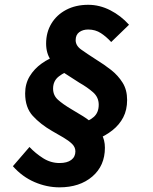

<svg xmlns="http://www.w3.org/2000/svg" viewBox="-20 -710 640 804"><path d="M228.9 74.5Q176.2 74.5 124.8 52.5Q73.4 30.5 34 -14L103.4 -94.5Q128.8 -67.6 160.6 -47.5Q192.5 -27.3 229.3 -27.3Q261.1 -27.3 278.4 -40.3Q295.7 -53.3 295.7 -76.1Q295.7 -94 281.5 -107.7Q267.3 -121.4 245.2 -134.3Q223.1 -147.2 198 -161.5Q149.5 -189.5 117.4 -224.6Q85.3 -259.6 85.3 -318.9Q85.3 -359 104.2 -390.4Q123.2 -421.8 154.6 -444.2Q186 -466.6 224.3 -478.8L281.7 -417.4Q251.2 -409.1 226.8 -390.3Q202.3 -371.6 202.3 -338.9Q202.3 -310.7 222.6 -292.4Q242.9 -274 279.4 -252.4Q301 -239.7 325.2 -224.8Q349.5 -209.9 370.8 -190.9Q392.2 -172 405.7 -147.7Q419.3 -123.4 419.3 -91.4Q419.3 -15.9 366.5 29.3Q313.7 74.5 228.9 74.5ZM383.4 -125.5 315.7 -192Q351 -201.6 372.2 -219.9Q393.4 -238.2 393.4 -271.6Q393.4 -302.7 369.8 -323.5Q346.1 -344.4 312.3 -363.6Q280 -383.8 247.7 -405.2Q215.4 -426.6 194.3 -456Q173.1 -485.4 173.1 -527.7Q173.1 -574.5 195.2 -611.2Q217.3 -647.9 257.2 -668.9Q297.1 -689.9 349.6 -689.9Q396.9 -689.9 441.6 -667.2Q486.2 -644.4 520.3 -606.4L445.6 -534Q426 -555.6 402.8 -571Q379.5 -586.4 349.2 -586.4Q327 -586.4 311.9 -575.4Q296.8 -564.3 296.8 -541.8Q296.8 -519 319.8 -502.6Q342.7 -486.1 383.2 -460.1Q416.3 -439.8 445.5 -416.9Q474.6 -393.9 493.4 -363.8Q512.3 -333.8 512.3 -291.5Q512.3 -249.9 496.2 -218.8Q480.1 -187.7 451.3 -164.8Q422.6 -142 383.4 -125.5Z"/></svg>

Font: SourceCodeVF
Style: Italic
Weight: 200
Italic angle: -11°
Monospace: yes
Designer: Paul D. Hunt, Teo Tuominen
Foundry: Adobe
Version: Version 1.026;hotconv 1.1.0;makeotfexe 2.6.0